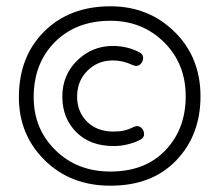

<svg xmlns="http://www.w3.org/2000/svg" viewBox="-20 -571 697 610"><path d="M331 19Q204 19 122 -62Q40 -143 40 -262Q40 -391 120.5 -471Q201 -551 331 -551Q452 -551 534.5 -470Q617 -389 617 -265Q617 -142 540 -61.5Q463 19 331 19ZM341 -107Q266 -107 222 -151.5Q178 -196 178 -264Q178 -333 225.5 -379Q273 -425 338 -425Q383 -425 421 -406Q441 -396 432 -375Q421 -355 400 -365Q370 -379 338 -379Q291 -379 258 -346.5Q225 -314 225 -264Q225 -216 256.5 -184.5Q288 -153 341 -153Q378 -153 403 -167Q424 -177 435 -157Q444 -136 424 -126Q384 -107 341 -107ZM331 -26Q441 -26 505.5 -93.5Q570 -161 570 -265Q570 -369 501 -437Q432 -505 331 -505Q222 -505 154.5 -437.5Q87 -370 87 -262Q87 -162 156 -94Q225 -26 331 -26Z"/></svg>

Font: Hoogli
Style: Regular
Weight: 400
Designer: Anand Singh Naorem
Foundry: Brand New Type
Version: Version 1.00 b007